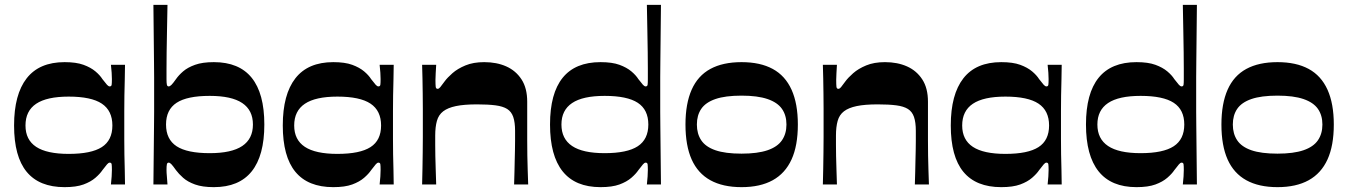

<svg xmlns="http://www.w3.org/2000/svg" viewBox="-20 -760 5553 791"><path d="M246 11Q142 11 90 -52Q38 -115 38 -243Q38 -371 90 -437.5Q142 -504 246 -504Q294 -504 324 -493Q354 -482 373 -466Q392 -450 402 -434Q415 -417 421 -410.5Q427 -404 432 -404Q439 -404 440 -411Q441 -418 441 -434Q441 -444 440 -460.5Q439 -477 437 -493H495Q495 -464 494 -431.5Q493 -399 492.5 -366Q492 -333 492 -302Q492 -271 492 -243Q492 -217 492 -186.5Q492 -156 492.5 -124Q493 -92 494 -60.5Q495 -29 495 0H437Q439 -17 440 -33Q441 -49 441 -60Q441 -76 440 -83Q439 -90 432 -90Q427 -90 421 -83Q415 -76 402 -59Q392 -44 373 -27.5Q354 -11 324 0Q294 11 246 11ZM263 -126Q356 -126 399.5 -154Q443 -182 443 -243Q443 -304 399.5 -333Q356 -362 263 -362Q173 -362 129 -332.5Q85 -303 85 -243Q85 -184 129 -155Q173 -126 263 -126Z M861 11Q814 11 783.5 0Q753 -11 734.5 -27.5Q716 -44 705 -59Q693 -76 686.5 -83Q680 -90 675 -90Q669 -90 667.5 -83Q666 -76 666 -60Q666 -49 667.5 -33Q669 -17 670 0H612Q613 -85 613.5 -143Q614 -201 614.5 -238.5Q615 -276 615 -299.5Q615 -323 615 -339Q615 -355 615 -371Q615 -387 615 -403Q615 -419 615 -442Q615 -465 614.5 -502Q614 -539 613.5 -597Q613 -655 612 -740H670Q669 -682 668 -633Q667 -584 666.5 -544Q666 -504 666 -476.5Q666 -449 666 -433Q666 -418 667.5 -411Q669 -404 675 -404Q680 -404 686.5 -410.5Q693 -417 705 -434Q716 -450 734.5 -466Q753 -482 783.5 -493Q814 -504 861 -504Q965 -504 1017 -439.5Q1069 -375 1069 -247Q1069 -119 1017 -54Q965 11 861 11ZM844 -129Q934 -129 978 -158.5Q1022 -188 1022 -247Q1022 -306 978 -335.5Q934 -365 844 -365Q751 -365 707.5 -336.5Q664 -308 664 -247Q664 -186 707.5 -157.5Q751 -129 844 -129Z M1353 11Q1249 11 1197 -52Q1145 -115 1145 -243Q1145 -371 1197 -437.5Q1249 -504 1353 -504Q1401 -504 1431 -493Q1461 -482 1480 -466Q1499 -450 1509 -434Q1522 -417 1528 -410.5Q1534 -404 1539 -404Q1546 -404 1547 -411Q1548 -418 1548 -434Q1548 -444 1547 -460.5Q1546 -477 1544 -493H1602Q1602 -464 1601 -431.5Q1600 -399 1599.5 -366Q1599 -333 1599 -302Q1599 -271 1599 -243Q1599 -217 1599 -186.5Q1599 -156 1599.5 -124Q1600 -92 1601 -60.5Q1602 -29 1602 0H1544Q1546 -17 1547 -33Q1548 -49 1548 -60Q1548 -76 1547 -83Q1546 -90 1539 -90Q1534 -90 1528 -83Q1522 -76 1509 -59Q1499 -44 1480 -27.5Q1461 -11 1431 0Q1401 11 1353 11ZM1370 -126Q1463 -126 1506.5 -154Q1550 -182 1550 -243Q1550 -304 1506.5 -333Q1463 -362 1370 -362Q1280 -362 1236 -332.5Q1192 -303 1192 -243Q1192 -184 1236 -155Q1280 -126 1370 -126Z M1719 0Q1720 -33 1720.5 -66Q1721 -99 1721.5 -132Q1722 -165 1722 -195.5Q1722 -226 1722 -253Q1722 -280 1722 -311.5Q1722 -343 1721.5 -375Q1721 -407 1720.5 -437.5Q1720 -468 1719 -493H1777Q1776 -475 1775 -458.5Q1774 -442 1774 -431Q1774 -411 1775 -402.5Q1776 -394 1783 -394Q1788 -394 1793.5 -400.5Q1799 -407 1812 -425Q1823 -440 1844 -458.5Q1865 -477 1897.5 -490.5Q1930 -504 1975 -504Q2026 -504 2065.5 -486.5Q2105 -469 2128.5 -433Q2152 -397 2152 -341Q2152 -295 2152 -255.5Q2152 -216 2152 -182.5Q2152 -149 2152.5 -119Q2153 -89 2154 -60Q2155 -31 2156 0H2098Q2099 -28 2099.5 -52Q2100 -76 2100.5 -98Q2101 -120 2101.5 -140Q2102 -160 2102 -180Q2102 -200 2102 -221Q2102 -256 2094.5 -278Q2087 -300 2069.5 -311Q2052 -322 2021.5 -326Q1991 -330 1945 -330Q1892 -330 1858.5 -323Q1825 -316 1806 -301.5Q1787 -287 1780 -262Q1773 -237 1773 -202Q1773 -184 1773 -163Q1773 -142 1773.5 -117Q1774 -92 1775 -63Q1776 -34 1777 0Z M2454 11Q2350 11 2298 -54Q2246 -119 2246 -247Q2246 -375 2298 -439.5Q2350 -504 2454 -504Q2502 -504 2532 -493Q2562 -482 2581 -466Q2600 -450 2610 -434Q2623 -417 2629 -410.5Q2635 -404 2640 -404Q2647 -404 2648 -411Q2649 -418 2649 -433Q2649 -449 2649 -476.5Q2649 -504 2648.5 -544Q2648 -584 2647 -633Q2646 -682 2645 -740H2703Q2702 -654 2701.5 -596.5Q2701 -539 2700.5 -502Q2700 -465 2700 -442Q2700 -419 2700 -403Q2700 -387 2700 -371Q2700 -355 2700 -339Q2700 -323 2700 -299.5Q2700 -276 2700.5 -238.5Q2701 -201 2701.5 -143.5Q2702 -86 2703 0H2645Q2647 -17 2648 -33Q2649 -49 2649 -60Q2649 -76 2648 -83Q2647 -90 2640 -90Q2635 -90 2629 -83Q2623 -76 2610 -59Q2600 -44 2581 -27.5Q2562 -11 2532 0Q2502 11 2454 11ZM2471 -129Q2564 -129 2607.5 -157.5Q2651 -186 2651 -247Q2651 -308 2607.5 -336.5Q2564 -365 2471 -365Q2381 -365 2337 -335.5Q2293 -306 2293 -247Q2293 -188 2337 -158.5Q2381 -129 2471 -129Z M3035 11Q2958 11 2906.5 -17.5Q2855 -46 2829.5 -103Q2804 -160 2804 -247Q2804 -333 2829.5 -390.5Q2855 -448 2906.5 -476Q2958 -504 3035 -504Q3112 -504 3163.5 -476Q3215 -448 3241 -390.5Q3267 -333 3267 -247Q3267 -160 3241 -103Q3215 -46 3163.5 -17.5Q3112 11 3035 11ZM3035 -127Q3101 -127 3142 -141Q3183 -155 3201.5 -182Q3220 -209 3220 -247Q3220 -285 3201.5 -311.5Q3183 -338 3142 -352Q3101 -366 3035 -366Q2968 -366 2927.5 -352Q2887 -338 2869 -311.5Q2851 -285 2851 -247Q2851 -209 2869 -182Q2887 -155 2927.5 -141Q2968 -127 3035 -127Z M3370 0Q3371 -33 3371.5 -66Q3372 -99 3372.5 -132Q3373 -165 3373 -195.5Q3373 -226 3373 -253Q3373 -280 3373 -311.5Q3373 -343 3372.5 -375Q3372 -407 3371.5 -437.5Q3371 -468 3370 -493H3428Q3427 -475 3426 -458.5Q3425 -442 3425 -431Q3425 -411 3426 -402.5Q3427 -394 3434 -394Q3439 -394 3444.5 -400.5Q3450 -407 3463 -425Q3474 -440 3495 -458.5Q3516 -477 3548.5 -490.5Q3581 -504 3626 -504Q3677 -504 3716.5 -486.5Q3756 -469 3779.5 -433Q3803 -397 3803 -341Q3803 -295 3803 -255.5Q3803 -216 3803 -182.5Q3803 -149 3803.5 -119Q3804 -89 3805 -60Q3806 -31 3807 0H3749Q3750 -28 3750.5 -52Q3751 -76 3751.5 -98Q3752 -120 3752.5 -140Q3753 -160 3753 -180Q3753 -200 3753 -221Q3753 -256 3745.5 -278Q3738 -300 3720.5 -311Q3703 -322 3672.5 -326Q3642 -330 3596 -330Q3543 -330 3509.5 -323Q3476 -316 3457 -301.5Q3438 -287 3431 -262Q3424 -237 3424 -202Q3424 -184 3424 -163Q3424 -142 3424.5 -117Q3425 -92 3426 -63Q3427 -34 3428 0Z M4105 11Q4001 11 3949 -52Q3897 -115 3897 -243Q3897 -371 3949 -437.5Q4001 -504 4105 -504Q4153 -504 4183 -493Q4213 -482 4232 -466Q4251 -450 4261 -434Q4274 -417 4280 -410.5Q4286 -404 4291 -404Q4298 -404 4299 -411Q4300 -418 4300 -434Q4300 -444 4299 -460.5Q4298 -477 4296 -493H4354Q4354 -464 4353 -431.5Q4352 -399 4351.5 -366Q4351 -333 4351 -302Q4351 -271 4351 -243Q4351 -217 4351 -186.5Q4351 -156 4351.5 -124Q4352 -92 4353 -60.5Q4354 -29 4354 0H4296Q4298 -17 4299 -33Q4300 -49 4300 -60Q4300 -76 4299 -83Q4298 -90 4291 -90Q4286 -90 4280 -83Q4274 -76 4261 -59Q4251 -44 4232 -27.5Q4213 -11 4183 0Q4153 11 4105 11ZM4122 -126Q4215 -126 4258.5 -154Q4302 -182 4302 -243Q4302 -304 4258.5 -333Q4215 -362 4122 -362Q4032 -362 3988 -332.5Q3944 -303 3944 -243Q3944 -184 3988 -155Q4032 -126 4122 -126Z M4662 11Q4558 11 4506 -54Q4454 -119 4454 -247Q4454 -375 4506 -439.5Q4558 -504 4662 -504Q4710 -504 4740 -493Q4770 -482 4789 -466Q4808 -450 4818 -434Q4831 -417 4837 -410.5Q4843 -404 4848 -404Q4855 -404 4856 -411Q4857 -418 4857 -433Q4857 -449 4857 -476.5Q4857 -504 4856.5 -544Q4856 -584 4855 -633Q4854 -682 4853 -740H4911Q4910 -654 4909.5 -596.5Q4909 -539 4908.5 -502Q4908 -465 4908 -442Q4908 -419 4908 -403Q4908 -387 4908 -371Q4908 -355 4908 -339Q4908 -323 4908 -299.5Q4908 -276 4908.5 -238.5Q4909 -201 4909.5 -143.5Q4910 -86 4911 0H4853Q4855 -17 4856 -33Q4857 -49 4857 -60Q4857 -76 4856 -83Q4855 -90 4848 -90Q4843 -90 4837 -83Q4831 -76 4818 -59Q4808 -44 4789 -27.5Q4770 -11 4740 0Q4710 11 4662 11ZM4679 -129Q4772 -129 4815.5 -157.5Q4859 -186 4859 -247Q4859 -308 4815.5 -336.5Q4772 -365 4679 -365Q4589 -365 4545 -335.5Q4501 -306 4501 -247Q4501 -188 4545 -158.5Q4589 -129 4679 -129Z M5243 11Q5166 11 5114.5 -17.5Q5063 -46 5037.5 -103Q5012 -160 5012 -247Q5012 -333 5037.5 -390.5Q5063 -448 5114.5 -476Q5166 -504 5243 -504Q5320 -504 5371.5 -476Q5423 -448 5449 -390.5Q5475 -333 5475 -247Q5475 -160 5449 -103Q5423 -46 5371.5 -17.5Q5320 11 5243 11ZM5243 -127Q5309 -127 5350 -141Q5391 -155 5409.5 -182Q5428 -209 5428 -247Q5428 -285 5409.5 -311.5Q5391 -338 5350 -352Q5309 -366 5243 -366Q5176 -366 5135.5 -352Q5095 -338 5077 -311.5Q5059 -285 5059 -247Q5059 -209 5077 -182Q5095 -155 5135.5 -141Q5176 -127 5243 -127Z"/></svg>

Font: Ojuju
Style: Bold
Weight: 700
Designer: Chisaokwu Joboson, Mirko Velimirovic
Foundry: Udi Foundry
Version: Version 1.000